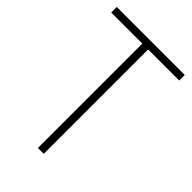

<svg xmlns="http://www.w3.org/2000/svg" viewBox="-214 -798 882 882"><g transform="rotate(45 226.5 -357.0)"><path d="M245 0H207V-678H5V-714H447V-678H245Z"/></g></svg>

Font: Noto Sans Gujarati SemiCondensed ExtraLight
Style: Regular
Weight: 200
Width: 4
Designer: Jelle Bosma - Monotype Design Team, Universal Thirst
Foundry: Monotype Imaging Inc.
Version: Version 2.106; ttfautohint (v1.8.4.7-5d5b)